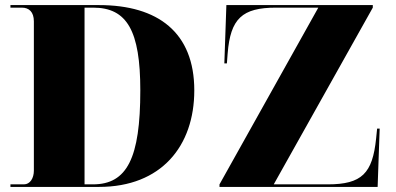

<svg xmlns="http://www.w3.org/2000/svg" viewBox="-20 -734 1557 754"><path d="M21 0H369C613 0 743 -160 743 -379C743 -606 601 -714 369 -714H21V-704H66C94 -704 113 -687 113 -650V-64C113 -34 98 -10 74 -10H21ZM842 0H1463L1471 -229H1461L1457 -190C1443 -53 1401 -10 1267 -10H1055L1444 -704V-714H869L861 -485H871L874 -524C885 -661 931 -704 1064 -704H1230L842 -10ZM345 -10H312V-704H346C479 -704 531 -613 531 -379C531 -113 479 -10 345 -10Z"/></svg>

Font: Noto Serif Display Black
Style: Regular
Weight: 900
Designer: Monotype Design Team
Foundry: Monotype Imaging Inc.
Version: Version 2.009